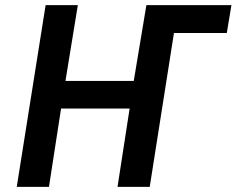

<svg xmlns="http://www.w3.org/2000/svg" viewBox="-20 -725 918 745"><path d="M45 0 157 -705H282L234 -411H499L548 -705H878L860 -597H655L561 0H436L483 -304H217L170 0Z"/></svg>

Font: Nunito Sans 7pt Condensed
Style: Bold Italic
Weight: 700
Width: 3
Italic angle: -9°
Designer: Vernon Adams
Foundry: Vernon Adams
Version: Version 3.101;gftools[0.9.27]